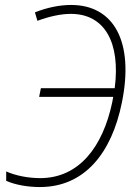

<svg xmlns="http://www.w3.org/2000/svg" viewBox="-20 -745 552 775"><path d="M141 10C322 10 431 -128 472 -331C522 -576 440 -725 267 -725C220 -725 168 -714 121 -695L131 -661C180 -679 226 -689 266 -689C402 -689 467 -574 443 -389H145L138 -354H437C436 -347 434 -339 433 -332C395 -152 299 -26 142 -26C94 -26 43 -36 5 -53V-15C44 2 94 10 141 10Z"/></svg>

Font: Noto Sans SemiCondensed ExtraLight
Style: Italic
Weight: 200
Width: 4
Italic angle: -12°
Designer: Monotype Design Team
Foundry: Monotype Imaging Inc.
Version: Version 2.013